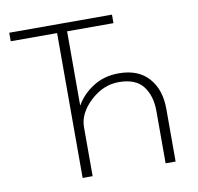

<svg xmlns="http://www.w3.org/2000/svg" viewBox="-79 -786 894 868"><g transform="rotate(-10 368.5 -352.0)"><path d="M18.6 -665V-704.1H490.2V-665H277.3V-325.2H278.3Q304.7 -372.1 355.5 -404.8Q406.2 -437.5 473.6 -437.5Q563.5 -437.5 610.8 -383.8Q658.2 -330.1 658.2 -242.2V0H612.3V-240.2Q612.3 -310.5 578.1 -354.5Q543.9 -398.4 466.8 -398.4Q395.5 -398.4 336.4 -343.3Q277.3 -288.1 277.3 -224.6V0H231.4V-665Z"/></g></svg>

Font: Gothic A1 ExtraLight
Style: Regular
Weight: 275
Designer: HanYang I&C Co.,Ltd.
Foundry: HanYang I&C Co.,Ltd.
Version: Version 2.50